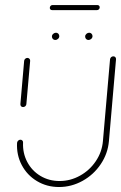

<svg xmlns="http://www.w3.org/2000/svg" viewBox="-20 -751 486 771"><path d="M72.6 -321.1Q67.4 -321.1 64.4 -324.6Q61.5 -328.1 61.9 -333L77 -506.7Q77.4 -511.5 81.3 -515Q85.2 -518.5 90 -518.5Q94.8 -518.5 98.1 -515Q101.5 -511.5 101.1 -506.7L85.9 -333Q85.6 -328.1 81.7 -324.6Q77.8 -321.1 72.6 -321.1ZM435.2 -524.8Q440.4 -524.8 443.3 -521.3Q446.3 -517.8 445.9 -513L417.4 -184.4Q413 -134.1 384.6 -91.9Q356.3 -49.6 311.7 -24.8Q267 0 217 0Q168.1 0 128.5 -23.7Q88.9 -47.4 67.4 -88.1Q45.9 -128.9 48.5 -177.4Q48.9 -182.2 52.8 -186.1Q56.7 -190 61.9 -190Q66.7 -190 69.8 -186.7Q73 -183.3 72.6 -178.5Q70.7 -136.3 89.4 -100.7Q108.1 -65.2 142.4 -44.6Q176.7 -24.1 219.3 -24.1Q262.6 -24.1 301.3 -45.6Q340 -67 364.8 -103.9Q389.6 -140.7 393.3 -184.4L421.9 -513Q422.6 -518.1 426.3 -521.5Q430 -524.8 435.2 -524.8ZM321.9 -604.4Q321.9 -610.4 326.9 -615Q331.9 -619.6 338.1 -619.6Q343.7 -619.6 347.6 -615.6Q351.5 -611.5 351.5 -605.9Q351.5 -599.6 346.5 -595Q341.5 -590.4 335.2 -590.4Q329.6 -590.4 325.7 -594.4Q321.9 -598.5 321.9 -604.4ZM188.5 -604.4Q188.5 -610.4 193.5 -615Q198.5 -619.6 204.8 -619.6Q210.4 -619.6 214.3 -615.6Q218.1 -611.5 218.1 -605.9Q218.1 -599.6 213.1 -595Q208.1 -590.4 201.9 -590.4Q196.3 -590.4 192.4 -594.4Q188.5 -598.5 188.5 -604.4ZM180 -719.3Q180 -724.1 183.1 -727.4Q186.3 -730.7 190.7 -730.7H371.1Q375.2 -730.7 377.8 -728.1Q380.4 -725.6 380.4 -721.5Q380.4 -717 377.2 -713.7Q374.1 -710.4 369.6 -710.4H189.3Q185.2 -710.4 182.6 -712.8Q180 -715.2 180 -719.3Z"/></svg>

Font: 26F Galaxy Sans Thin
Style: Italic
Weight: 100
Italic angle: -4.99998°
Designer: C₂₉H₂₅N₃O₅
Version: Version 1.200